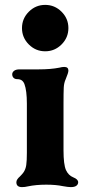

<svg xmlns="http://www.w3.org/2000/svg" viewBox="-20 -756 370 786"><path d="M47 -10Q47 -16 51 -22Q55 -28 61 -33Q71 -43 76 -50Q85 -63 87.5 -80.5Q90 -98 90 -130V-332Q90 -385 80 -412Q76 -422 69 -427Q62 -432 50 -432Q41 -432 35.5 -437.5Q30 -443 30 -452Q30 -460 37.5 -466Q45 -472 60 -472H138Q188 -472 223 -479Q234 -482 243 -482Q260 -482 260 -467Q260 -458 249 -432Q242 -417 241 -397.5Q240 -378 240 -332V-140Q240 -83 250 -60Q260 -38 280 -30Q300 -22 300 -10Q300 -1 292.5 4.5Q285 10 270 10Q259 10 237 6Q209 0 169 0Q127 0 94 7Q82 10 70 10Q47 10 47 -10ZM165 -736Q204 -736 232 -708Q260 -680 260 -641Q260 -602 232 -574Q204 -546 165 -546Q126 -546 98 -574Q70 -602 70 -641Q70 -680 98 -708Q126 -736 165 -736Z"/></svg>

Font: Raigarh
Style: Bold
Weight: 700
Designer: jaikishan Patel
Foundry: MagicType
Version: Version 1.000